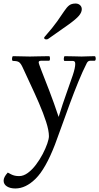

<svg xmlns="http://www.w3.org/2000/svg" viewBox="-69 -756 562 1087"><path d="M441 -412Q429 -412 422 -398Q399 -353 374.5 -293Q350 -233 326 -168Q302 -103 280.5 -42.5Q259 18 242 63Q189 200 133 255.5Q77 311 18 311Q-11 311 -29.5 299.5Q-48 288 -48.5 267.5Q-49 247 -25 221Q-25 221 -6 231Q13 241 39 241Q64 241 88.5 223Q113 205 134.5 176.5Q156 148 172.5 116.5Q189 85 198.5 57.5Q208 30 208 15Q208 -17 192 -66.5Q176 -116 151.5 -172.5Q127 -229 101.5 -283Q76 -337 58 -377Q48 -398 38 -404.5Q28 -411 5 -411Q-1 -411 -1 -423Q-1 -428 0.5 -433Q2 -438 5 -438Q33 -438 53 -437Q73 -436 100 -436Q119 -436 146.5 -437Q174 -438 208 -438Q212 -438 213 -434Q214 -430 214 -425Q214 -412 208 -412H163Q150 -412 150 -403Q150 -396 167 -353Q184 -310 210 -242.5Q236 -175 263 -94Q286 -169 307.5 -228.5Q329 -288 343 -330Q357 -372 357 -394Q357 -405 352.5 -408Q348 -411 344 -411H297Q292 -411 292 -422Q292 -427 293.5 -432.5Q295 -438 297 -438Q335 -438 353 -437Q371 -436 393 -436Q411 -436 426 -437Q441 -438 466 -438Q470 -438 471.5 -434Q473 -430 473 -425Q473 -412 466 -412ZM204 -536Q200 -533 194 -533Q181 -533 181 -542Q181 -545 185 -549Q230 -600 255 -635.5Q280 -671 294.5 -693Q309 -715 322.5 -725.5Q336 -736 359 -736Q374 -736 384 -727Q394 -718 394 -704Q394 -686 378 -667Q362 -648 320.5 -618Q279 -588 204 -536Z"/></svg>

Font: Sedan SC
Style: Regular
Weight: 400
Designer: Sebastian Salazar
Foundry: Sebastian Salazar
Version: Version 1.100; ttfautohint (v1.8.4.7-5d5b)